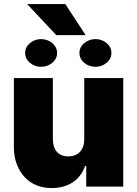

<svg xmlns="http://www.w3.org/2000/svg" viewBox="-20 -938 689 965"><path d="M240.1 7.1Q209.5 7.1 183.9 0Q158.4 -7.1 137.6 -20.1Q116.8 -33 100.9 -51.3Q84.9 -69.6 73.9 -91.6Q50.1 -137.8 49.7 -197.4V-545.5H245.7V-238.6Q245.7 -219.8 250.4 -203.8Q255 -187.9 264.6 -176.3Q274.1 -164.8 288.9 -158.4Q303.6 -152 323.9 -152Q340.2 -152 354.8 -157.1Q369.3 -162.3 380.1 -172.9Q391 -183.6 397.2 -199.9Q403.4 -216.3 403.4 -238.6V-545.5H599.4V0H413.4V-103.7H407.7Q388.1 -49.4 344.5 -21.1Q300.8 7.1 240.1 7.1ZM410.5 -761.4H262.8L116.5 -917.6H308.2ZM460.2 -602.3Q444.2 -602.3 429.5 -607.4Q414.8 -612.6 403.6 -621.8Q392.4 -631 385.8 -643.8Q379.3 -656.6 379.3 -671.9Q379.3 -701.7 403.8 -721.6Q428.6 -741.5 460.2 -741.5Q491.5 -741.5 515.6 -721.6Q539.8 -701.7 539.8 -671.9Q539.8 -642 515.6 -622.2Q491.5 -602.3 460.2 -602.3ZM186.1 -602.3Q154.8 -602.3 130.7 -622.2Q106.5 -642 106.5 -671.9Q106.5 -701.7 130.7 -721.6Q154.8 -741.5 186.1 -741.5Q202.1 -741.5 216.6 -736.3Q231.2 -731.2 242.4 -721.9Q253.6 -712.7 260.3 -699.9Q267 -687.1 267 -671.9Q267 -656.6 260.3 -643.8Q253.6 -631 242.4 -621.8Q231.2 -612.6 216.6 -607.4Q202.1 -602.3 186.1 -602.3Z"/></svg>

Font: Linik Sans Black
Style: Regular
Weight: 900
Designer: Fonts by Rasmus Andersson / Changes by Cristiano Sobral with parts from Marc Monis
Foundry: rsms
Version: Version 3.020; ttfautohint (v1.6)